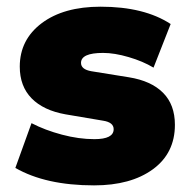

<svg xmlns="http://www.w3.org/2000/svg" viewBox="-20 -542 569 574"><path d="M261.2 12.2Q116.7 12.2 25.9 -40L74.2 -173.8Q114.7 -152.8 165.3 -139.4Q215.8 -126 262.2 -126Q319.8 -126 319.8 -155.8Q319.8 -176.3 288.1 -181.2L175.8 -200.2Q109.9 -211.9 74.5 -248Q39.1 -284.2 39.1 -342.8Q39.1 -423.3 104.7 -472.7Q170.4 -522 280.8 -522Q411.1 -522 490.2 -470.2L439 -339.8Q407.2 -358.9 364.7 -371.3Q322.3 -383.8 288.1 -383.8Q222.2 -383.8 222.2 -354Q222.2 -334.5 252.9 -329.1L365.2 -311Q432.1 -300.3 467.5 -264.6Q502.9 -229 502.9 -168.9Q502.9 -84 437 -35.9Q371.1 12.2 261.2 12.2Z"/></svg>

Font: Mulish ExtraBlack
Style: Regular
Weight: 1000
Designer: Vernon Adams
Foundry: Vernon Adams
Version: Version 3.603; ttfautohint (v1.8.3)